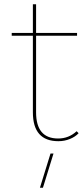

<svg xmlns="http://www.w3.org/2000/svg" viewBox="-20 -655 390 904"><path d="M149.9 -126Q149.9 -2.9 253.9 -2.9Q303.7 -2.9 340.8 -37.1L350.1 -27.8Q335 -11.2 309.3 -0.7Q283.7 9.8 254.9 9.8Q134.8 9.8 134.8 -126V-486.8H35.2V-500H134.8V-634.8H149.9V-500H342.8V-486.8H149.9ZM168 229 217.8 67.9H231.9L182.1 229Z"/></svg>

Font: Human Sans Thin
Style: Regular
Weight: 100
Designer: Tim Radville
Foundry: Continuum
Version: Version 1.000;FEAKit 1.0